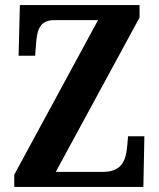

<svg xmlns="http://www.w3.org/2000/svg" viewBox="-20 -734 626 754"><path d="M36 0H543L547 -199H483L479 -155C474 -106 459 -59 385 -59H199L528 -665V-714H58L53 -515H118L122 -567C126 -619 138 -655 194 -655H365L36 -48Z"/></svg>

Font: Noto Serif Georgian Condensed Bold
Style: Regular
Weight: 700
Width: 3
Designer: Monotype Design Team, Akaki Razmadze
Foundry: Google LLC
Version: Version 2.003